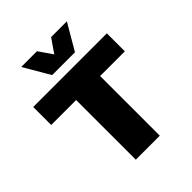

<svg xmlns="http://www.w3.org/2000/svg" viewBox="-241 -1017 1154 1154"><g transform="rotate(-45 335.5 -440.5)"><path d="M648 -660V-507H438V0H234V-507H22V-660ZM529 -881 432 -715H238L141 -881H275L335 -794L395 -881Z"/></g></svg>

Font: Work Sans ExtraBold
Style: Regular
Weight: 800
Designer: Wei Huang
Foundry: Wei Huang
Version: Version 2.012; ttfautohint (v1.8.3)